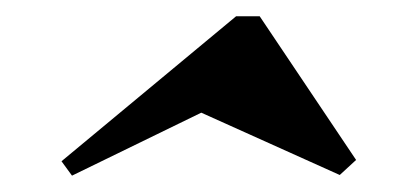

<svg xmlns="http://www.w3.org/2000/svg" viewBox="-20 -449 498 236"><path d="M68.5 -233.1 55.6 -250.8 270.2 -429H299.2L417.7 -252.4L397.6 -233.9L227.4 -310.5Z"/></svg>

Font: Playfair 5pt SemiExpanded Light Black
Style: Italic
Weight: 900
Italic angle: -15.6°
Version: Version 2.001;gftools[0.9.30]